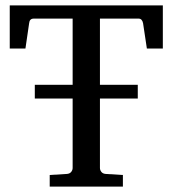

<svg xmlns="http://www.w3.org/2000/svg" viewBox="-20 -691 639 711"><path d="M583 -511.2H523.9L509.8 -605Q506.3 -622.1 493.2 -622.1H350.1V-377H490.2V-326.2H350.1V-68.8Q350.1 -61.5 355.2 -54.7Q360.4 -47.9 371.1 -46.9L435.1 -43V0H164.1V-43L228 -46.9Q238.8 -47.9 243.9 -54.7Q249 -61.5 249 -68.8V-326.2H108.9V-377H249V-622.1H105Q89.4 -622.1 87.9 -605L74.2 -511.2H16.1V-670.9H583Z"/></svg>

Font: Charis
Style: Regular
Weight: 400
Designer: Walt Agee, Miriam Martin, Annie Olsen, Victor Gaultney, Lorna Priest, Alan Ward, Bob Hallissy, Martin Hosken, Sharon Cor
Foundry: SIL Global
Version: Version 7.000